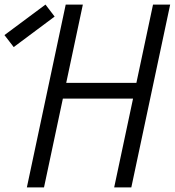

<svg xmlns="http://www.w3.org/2000/svg" viewBox="-112 -820 765 840"><path d="M387.5 0 557.5 -800H632.5L462.5 0ZM5.5 0 175.5 -800H250.5L80.5 0ZM117 -388.5 132 -457.5H531L516 -388.5ZM-52 -614 -92.5 -666.5 87 -800 127 -747.5Z"/></svg>

Font: Victor Mono Thin
Style: Italic
Weight: 100
Italic angle: -12°
Monospace: yes
Designer: Rune Bjørnerås
Version: Version 1.561;gftools[0.9.30]